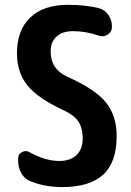

<svg xmlns="http://www.w3.org/2000/svg" viewBox="-20 -760 540 790"><path d="M254.9 -445.3Q373 -392.6 416.5 -337.9Q460 -283.2 460 -200.2Q460 -91.8 404.3 -41Q348.6 9.8 235.4 9.8Q166 9.8 106.4 -13.7Q82 -22.5 68.4 -46.4Q54.7 -70.3 54.7 -96.7V-109.4Q54.7 -126 70.8 -134.3Q86.9 -142.6 101.6 -133.8Q166 -97.7 224.6 -97.7Q269.5 -97.7 294.9 -122.1Q320.3 -146.5 320.3 -190.4Q320.3 -232.4 302.7 -259.3Q285.2 -286.1 245.1 -304.7Q134.8 -355.5 92.3 -409.2Q49.8 -462.9 49.8 -540Q49.8 -635.7 104.5 -688Q159.2 -740.2 259.8 -740.2Q331.1 -740.2 385.7 -726.6Q410.2 -720.7 425.3 -699.7Q440.4 -678.7 440.4 -653.3V-647.5Q440.4 -628.9 423.3 -617.7Q406.2 -606.4 386.7 -613.3Q333 -631.8 280.3 -631.8Q237.3 -631.8 212.9 -609.9Q188.5 -587.9 188.5 -549.8Q187.5 -476.6 254.9 -445.3Z"/></svg>

Font: Rounded Mgen+ 1mn bold
Style: Bold
Weight: 700
Designer: [Source Han Sans]
Ryoko NISHIZUKA  (kana & ideographs); Paul D. Hunt (Latin, Greek & Cyrillic); Wenlong ZHANG  (bopomofo
Version: Version 1.059.20150602